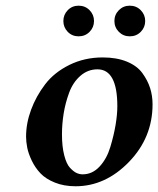

<svg xmlns="http://www.w3.org/2000/svg" viewBox="-20 -646 557 676"><path d="M198.2 -172.9Q198.2 -129.9 206.1 -99.4Q213.9 -68.8 226.3 -55.4Q238.8 -42 249.3 -37.1Q259.8 -32.2 271 -32.2Q305.2 -32.2 330.6 -59.6Q356 -86.9 368.4 -128.4Q380.9 -169.9 387 -206.5Q393.1 -243.2 393.1 -272Q393.1 -401.9 323.2 -401.9Q289.1 -401.9 262.9 -378.9Q236.8 -356 223.4 -319.6Q210 -283.2 204.1 -246.1Q198.2 -209 198.2 -172.9ZM71.8 -165Q71.8 -211.9 89.4 -259.5Q106.9 -307.1 138.9 -349.1Q170.9 -391.1 224.4 -417.5Q277.8 -443.8 341.8 -443.8Q390.6 -443.8 426.8 -429Q462.9 -414.1 481.4 -388.4Q500 -362.8 508.5 -335.9Q517.1 -309.1 517.1 -278.8Q517.1 -161.6 434.1 -75.9Q351.1 9.8 246.1 9.8Q205.1 9.8 173.1 -3.2Q141.1 -16.1 122.6 -35.6Q104 -55.2 92 -80.1Q80.1 -105 75.9 -126Q71.8 -147 71.8 -165ZM218.5 -533.9Q203.1 -549.8 203.1 -572Q203.1 -594.2 218.5 -610.1Q233.9 -626 256.8 -626Q279.8 -626 295.4 -610.1Q311 -594.2 311 -572Q311 -549.8 295.4 -533.9Q279.8 -518.1 256.8 -518.1Q233.9 -518.1 218.5 -533.9ZM398.4 -533.9Q382.8 -549.8 382.8 -572Q382.8 -594.2 398.4 -610.1Q414.1 -626 437 -626Q460 -626 475.6 -610.1Q491.2 -594.2 491.2 -572Q491.2 -549.8 475.6 -533.9Q460 -518.1 437 -518.1Q414.1 -518.1 398.4 -533.9Z"/></svg>

Font: Linux Libertine
Style: Semibold Italic
Weight: 600
Italic angle: -11.5°
Designer: Philipp H. Poll
Foundry: Philipp H. Poll
Version: Version 5.1.2 ; ttfautohint (v0.9)